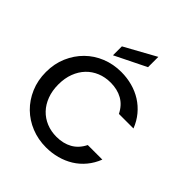

<svg xmlns="http://www.w3.org/2000/svg" viewBox="-253 -1111 1278 1278"><g transform="rotate(45 386.5 -471.5)"><path d="M37 -349Q37 -427 65 -492Q93 -557 141 -604.5Q189 -652 253.5 -678Q318 -704 392 -704Q446 -704 496 -690.5Q546 -677 588 -650.5Q630 -624 662.5 -585Q695 -546 715 -495H578Q550 -551 502.5 -577.5Q455 -604 392 -604Q340 -604 296.5 -586Q253 -568 221.5 -535Q190 -502 172 -455Q154 -408 154 -349Q154 -290 172 -242.5Q190 -195 221.5 -162Q253 -129 296.5 -111Q340 -93 392 -93Q455 -93 502.5 -119.5Q550 -146 578 -202H715Q695 -151 662.5 -112Q630 -73 588 -47Q546 -21 496 -7.5Q446 6 392 6Q318 6 253.5 -20Q189 -46 141 -93Q93 -140 65 -205.5Q37 -271 37 -349ZM495 -949V-852L274 -743V-827Z"/></g></svg>

Font: SVN-Poppins Medium
Style: Regular
Weight: 500
Designer: Ninad Kale (Devanagari), Jonny Pinhorn (Latin)
Foundry: Indian Type Foundry
Version: Version 3.002 2017; ttfautohint (v1.8.3)